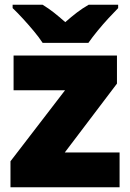

<svg xmlns="http://www.w3.org/2000/svg" viewBox="-20 -786 547 806"><path d="M482 0H24V-109L253 -407H37V-553H471V-435L252 -146H482ZM159 -606Q144 -629 121.5 -656Q99 -683 75.5 -708.5Q52 -734 33 -752V-766H159Q185 -750 206.5 -733Q228 -716 254 -693Q280 -716 303 -733.5Q326 -751 352 -766H476V-752Q459 -735 435.5 -709.5Q412 -684 389.5 -656.5Q367 -629 351 -606Z"/></svg>

Font: Noto Sans Syriac Eastern Black
Style: Regular
Weight: 900
Designer: Patrick Giasson and the Monotype Design Team
Foundry: Monotype Imaging Inc.
Version: Version 3.001; ttfautohint (v1.8.4.7-5d5b)